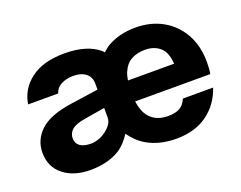

<svg xmlns="http://www.w3.org/2000/svg" viewBox="-87 -672 1044 831"><g transform="rotate(-20 435.0 -256.5)"><path d="M806 -395.9C785.7 -432.6 757.4 -461.4 721.3 -482C685.2 -502.6 643.1 -513 595.4 -513C545.7 -513 502.3 -502.1 465.2 -480.6C454.1 -474.1 445.2 -465.3 435.5 -457.3C432.8 -460 430.8 -463.1 427.9 -465.6C391.1 -497.3 338.3 -513.1 269.2 -513.1C202.7 -513.1 150.6 -498.5 112.9 -469.5C75 -440.5 53 -403.7 46.5 -359.2H185C189.5 -375.3 199.6 -387.5 215.5 -395.9C231.3 -404.3 249.8 -408.5 271.1 -408.5C295.6 -408.5 315 -402.9 329.2 -391.6C343.4 -380.2 350.5 -364.6 350.5 -344.6V-316.8L222.7 -298.2C155 -288.5 106.5 -269.6 77 -241.5C47.6 -213.5 33 -180.1 33 -141.4C33 -97.5 48.8 -62.9 80.4 -37.8C112 -12.6 153 0 203.4 0C256.8 0 301.8 -11 337.9 -32.9C360.7 -46.8 380.7 -68.4 398.4 -95.9C416.8 -70.6 438.3 -48.4 466.2 -32.5C503.9 -10.8 548.5 0 600.2 0C656.9 0 704.4 -13.8 742.5 -41.2C780.6 -68.6 807.7 -106.3 823.8 -153.9H684.4C677.3 -136.5 667.1 -123.9 654 -116.2C640.7 -108.4 622.4 -104.5 599.2 -104.5C561.8 -104.5 533.1 -116.8 513.1 -141.3C499 -158.5 490.1 -182.7 486 -212.9H832.5C833.8 -220.7 834.7 -228.9 835.4 -237.7C836.1 -246.3 836.4 -255.9 836.4 -266.2C836.4 -315.9 826.3 -359.2 805.9 -395.9ZM350.6 -188.7C350.6 -174.5 345 -161.1 333.6 -148.5C322.3 -136 308.6 -125.9 292.5 -118C276.4 -110.3 260.9 -106.4 246 -106.4C223.4 -106.4 206.3 -110.6 194.7 -119C183.1 -127.4 177.3 -139.3 177.3 -154.8C177.3 -170.2 183.2 -183.3 195.2 -194C207.2 -204.6 228 -212.2 257.6 -216.7L350.5 -232.4V-188.5ZM487.8 -308.7C490.1 -322.1 493 -334.4 497.3 -344.6C506.7 -367.1 520.2 -383.4 538 -393.4C555.7 -403.4 576.8 -408.4 601.4 -408.4C633 -408.4 657.8 -398.9 675.9 -379.9C690.9 -364 698.2 -339.1 700.7 -308.7Z"/></g></svg>

Font: Diatome
Style: Bold
Weight: 700
Designer: 15.100.17
Foundry: 15.100.17
Version: Version 1.004;Fontself Maker 3.5.8